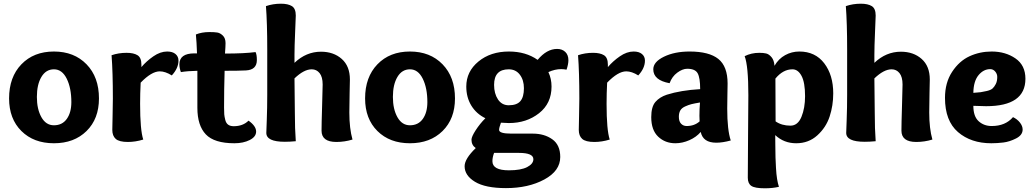

<svg xmlns="http://www.w3.org/2000/svg" viewBox="-20 -763 5582 1036"><path d="M29 -232Q29 -347 95.5 -416Q162 -485 271 -485Q380 -485 447 -416Q514 -347 514 -232Q514 -122 447 -56Q380 10 271 10Q162 10 95.5 -56Q29 -122 29 -232ZM365 -212Q365 -288 340 -338.5Q315 -389 271 -389Q228 -389 203.5 -348Q179 -307 179 -240Q179 -174 203.5 -130.5Q228 -87 271 -87Q316 -87 340.5 -121.5Q365 -156 365 -212Z M663 -478Q701 -478 722 -465Q743 -452 743 -414V-401Q770 -433 807.5 -459Q845 -485 882 -485Q911 -485 927 -471.5Q943 -458 943 -436Q943 -395 907 -356Q872 -378 842 -378Q798 -378 739 -317Q736 -258 736 -203Q736 -61 753 -10Q711 3 670 3Q623 3 604.5 -13.5Q586 -30 586 -62Q586 -78 587.5 -137Q589 -196 589 -231Q589 -374 582 -465Q620 -478 663 -478Z M1045 -181V-381Q993 -380 956 -374Q948 -396 948 -416Q948 -475 1029 -475H1043Q1041 -536 1037 -577Q1069 -590 1110 -590Q1137 -590 1152.5 -587.5Q1168 -585 1182.5 -571Q1197 -557 1197 -530Q1197 -514 1194 -474Q1298 -474 1359 -482Q1366 -468 1366 -439Q1366 -386 1307 -383Q1269 -381 1192 -381Q1189 -282 1189 -183Q1189 -159 1190 -146.5Q1191 -134 1195.5 -116Q1200 -98 1211.5 -90Q1223 -82 1241 -82Q1291 -82 1321 -112Q1362 -83 1362 -53Q1362 -25 1327.5 -7.5Q1293 10 1245 10Q1136 10 1090.5 -38Q1045 -86 1045 -181Z M1496 -743Q1534 -743 1555 -730Q1576 -717 1576 -679Q1576 -673 1572.5 -591Q1569 -509 1569 -468V-424Q1632 -484 1712 -484Q1780 -484 1824 -445Q1868 -406 1868 -334Q1868 -332 1866.5 -262Q1865 -192 1865 -156Q1865 -70 1882 -10Q1839 3 1795 3Q1715 3 1715 -58Q1715 -94 1718 -190.5Q1721 -287 1721 -307Q1721 -348 1704.5 -368.5Q1688 -389 1662 -389Q1620 -389 1569 -340Q1571 -212 1571 -155Q1571 -67 1576 -1Q1543 2 1517 2Q1417 2 1417 -46Q1417 -50 1419.5 -115.5Q1422 -181 1422 -252V-496Q1422 -639 1415 -730Q1453 -743 1496 -743Z M1950 -232Q1950 -347 2016.5 -416Q2083 -485 2192 -485Q2301 -485 2368 -416Q2435 -347 2435 -232Q2435 -122 2368 -56Q2301 10 2192 10Q2083 10 2016.5 -56Q1950 -122 1950 -232ZM2286 -212Q2286 -288 2261 -338.5Q2236 -389 2192 -389Q2149 -389 2124.5 -348Q2100 -307 2100 -240Q2100 -174 2124.5 -130.5Q2149 -87 2192 -87Q2237 -87 2261.5 -121.5Q2286 -156 2286 -212Z M2726 -99Q2709 -99 2683 -101Q2673 -74 2673 -62Q2673 -42 2739 -42H2855Q2917 -42 2960 -11.5Q3003 19 3003 84Q3003 159 2917 205.5Q2831 252 2710 252Q2599 252 2543 218Q2487 184 2487 134Q2487 94 2547 36Q2524 20 2524 -9Q2524 -25 2546.5 -60Q2569 -95 2599 -125Q2550 -149 2523 -193.5Q2496 -238 2496 -296Q2496 -377 2561.5 -431Q2627 -485 2726 -485Q2817 -485 2881 -440Q2930 -499 2986 -499Q3013 -499 3030 -483Q3047 -467 3047 -438Q3047 -417 3037 -387Q3022 -390 3008 -390Q2974 -390 2939 -374Q2956 -338 2956 -296Q2956 -205 2888.5 -152Q2821 -99 2726 -99ZM2807 -287Q2807 -331 2785 -360Q2763 -389 2725 -389Q2646 -389 2646 -305Q2646 -258 2667 -226.5Q2688 -195 2725 -195Q2769 -195 2788 -217.5Q2807 -240 2807 -287ZM2780 62H2646Q2637 86 2637 107Q2637 156 2726 156Q2791 156 2824.5 138.5Q2858 121 2858 96Q2858 62 2780 62Z M3180 -478Q3218 -478 3239 -465Q3260 -452 3260 -414V-401Q3287 -433 3324.5 -459Q3362 -485 3399 -485Q3428 -485 3444 -471.5Q3460 -458 3460 -436Q3460 -395 3424 -356Q3389 -378 3359 -378Q3315 -378 3256 -317Q3253 -258 3253 -203Q3253 -61 3270 -10Q3228 3 3187 3Q3140 3 3121.5 -13.5Q3103 -30 3103 -62Q3103 -78 3104.5 -137Q3106 -196 3106 -231Q3106 -374 3099 -465Q3137 -478 3180 -478Z M3593 -314Q3505 -330 3505 -389Q3505 -429 3562.5 -457Q3620 -485 3701 -485Q3806 -485 3856 -445Q3906 -405 3906 -312Q3906 -304 3905 -253Q3904 -202 3904 -177Q3904 -62 3923 -5Q3879 7 3845 7Q3773 7 3761 -51Q3737 -23 3699.5 -6.5Q3662 10 3624 10Q3569 10 3531.5 -25.5Q3494 -61 3494 -131Q3494 -187 3516.5 -213Q3539 -239 3578 -252Q3654 -276 3758 -282Q3758 -343 3744.5 -367.5Q3731 -392 3688 -392Q3663 -392 3634.5 -371Q3606 -350 3593 -314ZM3757 -210Q3727 -205 3711 -201Q3695 -197 3676.5 -188.5Q3658 -180 3650.5 -166.5Q3643 -153 3643 -133Q3643 -108 3655 -95.5Q3667 -83 3685 -83Q3727 -83 3755 -108Q3754 -117 3754 -138Q3754 -174 3757 -210Z M3998 -460Q4034 -478 4077 -478Q4099 -478 4114 -474.5Q4129 -471 4143 -454.5Q4157 -438 4159 -408Q4181 -446 4216.5 -465.5Q4252 -485 4293 -485Q4379 -485 4427.5 -421.5Q4476 -358 4476 -259Q4476 -193 4456.5 -134Q4437 -75 4390 -32.5Q4343 10 4276 10Q4210 10 4163 -34Q4163 -28 4163.5 20Q4164 68 4164.5 86.5Q4165 105 4167 141.5Q4169 178 4173 202.5Q4177 227 4183 245Q4149 253 4107 253Q4053 253 4034 240Q4015 227 4015 196Q4015 98 4016.5 -47Q4018 -192 4018 -249Q4018 -408 3998 -460ZM4165 -108Q4198 -85 4245 -85Q4285 -85 4304.5 -132.5Q4324 -180 4324 -244Q4324 -318 4305 -353.5Q4286 -389 4256 -389Q4205 -389 4164 -339Q4165 -253 4165 -108Z M4625 -743Q4663 -743 4684 -730Q4705 -717 4705 -679Q4705 -673 4701.5 -591Q4698 -509 4698 -468V-424Q4761 -484 4841 -484Q4909 -484 4953 -445Q4997 -406 4997 -334Q4997 -332 4995.5 -262Q4994 -192 4994 -156Q4994 -70 5011 -10Q4968 3 4924 3Q4844 3 4844 -58Q4844 -94 4847 -190.5Q4850 -287 4850 -307Q4850 -348 4833.5 -368.5Q4817 -389 4791 -389Q4749 -389 4698 -340Q4700 -212 4700 -155Q4700 -67 4705 -1Q4672 2 4646 2Q4546 2 4546 -46Q4546 -50 4548.5 -115.5Q4551 -181 4551 -252V-496Q4551 -639 4544 -730Q4582 -743 4625 -743Z M5331 -485Q5405 -485 5459 -448Q5513 -411 5513 -338Q5513 -190 5301 -190Q5282 -190 5232 -192Q5232 -135 5260.5 -109Q5289 -83 5331 -83Q5405 -83 5446 -131Q5469 -120 5483.5 -101.5Q5498 -83 5498 -64Q5498 -34 5462.5 -16Q5427 2 5393.5 6Q5360 10 5329 10Q5219 10 5149 -50.5Q5079 -111 5079 -235Q5079 -317 5117.5 -375.5Q5156 -434 5211.5 -459.5Q5267 -485 5331 -485ZM5323 -390Q5287 -390 5260 -357.5Q5233 -325 5232 -262Q5260 -264 5271.5 -265.5Q5283 -267 5304.5 -272Q5326 -277 5335.5 -285.5Q5345 -294 5353 -309.5Q5361 -325 5361 -348Q5361 -364 5350 -377Q5339 -390 5323 -390Z"/></svg>

Font: Overlock Black
Style: Regular
Weight: 900
Designer: Dario Muhafara
Foundry: Dario Manuel Muhafara
Version: Version 1.002